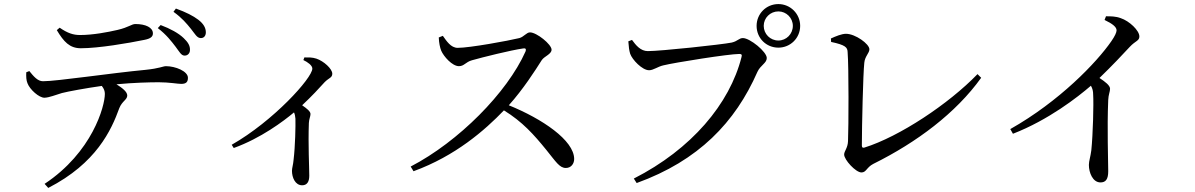

<svg xmlns="http://www.w3.org/2000/svg" viewBox="-20 -852 5870 943"><path d="M842 -623C861 -598 870 -579 886 -579C901 -578 913 -590 913 -606C914 -627 904 -644 882 -665C857 -689 817 -711 769 -729L755 -714C798 -681 822 -649 842 -623ZM918 -710C938 -685 947 -666 965 -665C982 -664 991 -677 991 -693C991 -715 980 -735 954 -755C929 -774 894 -792 844 -810L832 -794C874 -764 897 -736 918 -710ZM688 -656C720 -662 731 -672 731 -688C731 -717 695 -734 645 -734C626 -734 613 -718 557 -705C509 -694 437 -680 373 -680C340 -680 312 -689 273 -716L259 -704C293 -647 322 -615 377 -615C464 -615 610 -640 688 -656ZM217 71C453 -50 527 -213 566 -321C580 -356 605 -362 605 -383C605 -401 581 -420 552 -438C636 -446 715 -448 760 -448C811 -448 852 -440 870 -440C894 -440 903 -449 903 -470C903 -502 842 -527 795 -527C781 -527 764 -516 695 -509C525 -493 260 -453 191 -453C165 -453 145 -477 124 -503L109 -497C108 -475 109 -457 115 -443C126 -413 172 -371 199 -372C223 -373 253 -386 284 -395C315 -403 402 -419 480 -430C491 -416 495 -404 495 -391C495 -330 433 -104 199 51Z M1470 -557C1491 -547 1514 -531 1514 -515C1514 -469 1322 -257 1118 -141L1128 -125C1261 -173 1373 -257 1424 -300C1428 -291 1430 -282 1431 -269C1432 -235 1430 -134 1422 -68C1420 -43 1414 -27 1414 -13C1414 20 1430 58 1464 58C1487 58 1499 42 1499 11C1499 -30 1493 -141 1497 -248C1498 -268 1505 -280 1505 -292C1505 -305 1487 -319 1464 -335C1511 -379 1548 -419 1575 -449C1596 -470 1612 -470 1612 -490C1612 -514 1570 -552 1534 -564C1513 -571 1494 -570 1475 -570Z M2135 -668C2136 -641 2141 -618 2147 -603C2159 -575 2201 -527 2234 -527C2260 -527 2266 -547 2298 -556C2351 -571 2487 -605 2549 -614C2560 -616 2566 -613 2561 -599C2471 -397 2232 -156 1997 -34L2011 -11C2217 -86 2362 -213 2455 -310C2546 -254 2602 -191 2663 -116C2710 -58 2728 -27 2759 -27C2786 -27 2800 -49 2800 -71C2800 -163 2642 -269 2479 -335C2550 -414 2608 -505 2641 -557C2654 -576 2689 -586 2689 -608C2689 -634 2616 -693 2583 -693C2566 -693 2553 -671 2531 -665C2478 -652 2287 -617 2228 -617C2194 -617 2173 -651 2155 -676Z M3696 -725C3696 -665 3743 -618 3803 -618C3862 -618 3910 -665 3910 -725C3910 -784 3862 -832 3803 -832C3743 -832 3696 -784 3696 -725ZM3731 -725C3731 -764 3763 -796 3803 -796C3842 -796 3874 -764 3874 -725C3874 -685 3842 -653 3803 -653C3763 -653 3731 -685 3731 -725ZM3162 -601C3126 -601 3103 -630 3084 -656L3066 -649C3068 -621 3070 -605 3075 -588C3085 -559 3134 -507 3168 -507C3189 -507 3211 -525 3238 -531C3295 -545 3560 -587 3611 -587C3620 -587 3626 -585 3622 -572C3564 -342 3376 -119 3093 25L3107 47C3411 -63 3591 -251 3700 -499C3715 -532 3746 -542 3746 -567C3746 -598 3663 -665 3629 -665C3609 -665 3604 -650 3574 -643C3525 -633 3225 -601 3162 -601Z M4061 -663 4062 -646C4133 -631 4142 -619 4143 -597C4149 -522 4148 -228 4145 -159C4144 -125 4126 -110 4126 -93C4126 -67 4183 -5 4211 -5C4235 -5 4236 -30 4269 -47C4483 -153 4675 -297 4799 -470L4781 -488C4640 -342 4398 -181 4225 -127C4216 -125 4213 -128 4213 -138C4213 -231 4219 -490 4225 -544C4228 -576 4250 -591 4250 -610C4250 -636 4181 -686 4135 -686C4114 -686 4085 -674 4061 -663Z M5405 -754C5445 -735 5464 -719 5464 -703C5464 -693 5456 -675 5438 -649C5366 -545 5183 -354 4942 -218L4955 -195C5130 -263 5273 -375 5338 -431C5346 -417 5349 -404 5349 -387C5352 -343 5348 -192 5340 -114C5336 -82 5328 -61 5328 -42C5328 -4 5347 44 5385 44C5411 44 5423 28 5423 -11C5423 -68 5417 -218 5423 -361C5424 -387 5432 -402 5432 -416C5432 -432 5409 -450 5380 -469C5443 -530 5493 -583 5529 -622C5557 -652 5576 -651 5576 -673C5576 -702 5527 -749 5484 -763C5460 -772 5436 -772 5412 -772Z"/></svg>

Font: Noto Serif TC Medium
Style: Regular
Weight: 500
Designer: Ryoko NISHIZUKA 西塚涼子 (kana & ideographs); Frank Grießhammer (Latin, Greek & Cyrillic); Wenlong ZHANG 张文龙 (bopomofo); San
Foundry: Adobe
Version: Version 2.001;hotconv 1.1.0;makeotfexe 2.6.0